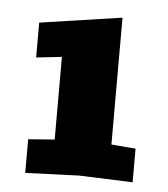

<svg xmlns="http://www.w3.org/2000/svg" viewBox="-39 -736 414 472"><g transform="rotate(5 168.5 -499.5)"><path d="M40 -299V-382L105 -387V-591L42 -584V-670L245 -700V-387L305 -382V-299L173 -304Z"/></g></svg>

Font: Tektur SemiCondensed
Style: Bold
Weight: 700
Width: 4
Designer: Adam Jagosz
Foundry: Adam Jagosz
Version: Version 1.005;gftools[0.9.30]